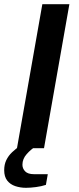

<svg xmlns="http://www.w3.org/2000/svg" viewBox="-24 -707 378 916"><path d="M57 0 178 -687H307L186 0ZM100 189Q73 189 49 181Q25 173 10.5 154.5Q-4 136 -4 105Q-4 78 6 57Q16 36 34 19Q52 2 73 -12H147L146 -8Q124 5 103.5 28Q83 51 83 79Q83 97 96 110.5Q109 124 138 124H204L195 175Q174 182 147.5 185.5Q121 189 100 189Z"/></svg>

Font: Archivo Expanded Medium
Style: Italic
Weight: 500
Width: 7
Italic angle: -10°
Designer: Hector Gatti
Foundry: Omnibus-Type
Version: Version 2.001